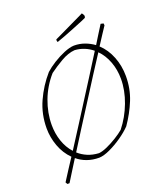

<svg xmlns="http://www.w3.org/2000/svg" viewBox="-159 -910 940 1101"><g transform="rotate(-20 311.0 -359.5)"><path d="M60 86 53 74Q75 39 95.5 7.5Q116 -24 135 -53Q96 -92 76.5 -145.5Q57 -199 57 -254Q57 -340 91 -415.5Q125 -491 180 -554Q203 -575 236.5 -596Q270 -617 305 -631.5Q340 -646 366 -647Q400 -647 430.5 -636Q461 -625 487 -606Q502 -631 518.5 -657Q535 -683 553 -712L570 -708L571 -696Q560 -680 542.5 -653Q525 -626 503 -592Q543 -555 565 -499.5Q587 -444 587 -381Q587 -304 560 -237.5Q533 -171 490 -109Q464 -82 426.5 -56Q389 -30 350.5 -12Q312 6 284 7Q244 7 210.5 -5Q177 -17 151 -39Q125 2 105 34.5Q85 67 73 86ZM91 -262Q91 -210 107 -163Q123 -116 154 -82Q200 -154 238.5 -214Q277 -274 314 -333Q349 -388 386.5 -447Q424 -506 469 -578Q446 -597 419 -608Q392 -619 361 -621Q321 -618 277 -592.5Q233 -567 198 -541Q146 -482 118.5 -409Q91 -336 91 -262ZM291 -18Q313 -20 343 -33.5Q373 -47 403 -65.5Q433 -84 453 -101Q500 -160 527.5 -233Q555 -306 555 -376Q555 -432 536.5 -481Q518 -530 485 -563Q451 -511 411 -448.5Q371 -386 330 -321Q287 -254 245.5 -188.5Q204 -123 169 -67Q192 -46 222.5 -33Q253 -20 291 -18ZM286 -698Q283 -705 283 -710L284 -715L314 -729L458 -798L472 -805Q478 -800 483 -786L480 -775Q477 -773 455.5 -764Q434 -755 404 -743Q374 -731 342 -718.5Q310 -706 286 -698Z"/></g></svg>

Font: Labrada ExtraLight
Style: Italic
Weight: 200
Italic angle: -7°
Designer: Mercedes Jáuregui
Foundry: Omnibus-Type Team
Version: Version 1.000; ttfautohint (v1.8.4.7-5d5b)